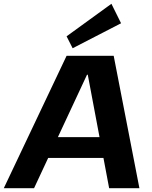

<svg xmlns="http://www.w3.org/2000/svg" viewBox="-51 -995 802 1015"><path d="M301 -700H550L686 0H526L413 -600H409L129 0H-31ZM189 -270H542L526 -160H173ZM589 -872 333 -740 301 -803 538 -975Z"/></svg>

Font: Pathway Extreme 8pt Thin 12pt
Style: Bold Italic
Weight: 700
Italic angle: -8°
Version: Version 1.001;gftools[0.9.26]